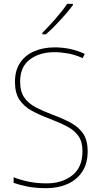

<svg xmlns="http://www.w3.org/2000/svg" viewBox="-20 -971 527 1001"><path d="M437 -182Q437 -118 408.5 -75.5Q380 -33 331.5 -11.5Q283 10 221 10Q167 10 125.5 2Q84 -6 51 -18V-47Q86 -33 129 -24Q172 -15 223 -15Q304 -15 357 -57Q410 -99 410 -182Q410 -231 389.5 -261Q369 -291 330 -311.5Q291 -332 236 -353Q185 -372 145 -394Q105 -416 81.5 -451Q58 -486 58 -544Q58 -604 85 -644Q112 -684 159 -704Q206 -724 265 -724Q349 -724 422 -690L411 -668Q371 -686 333.5 -692.5Q296 -699 263 -699Q187 -699 136 -661Q85 -623 85 -546Q85 -493 107 -462Q129 -431 166.5 -411.5Q204 -392 249 -375Q306 -354 348 -331.5Q390 -309 413.5 -274.5Q437 -240 437 -182ZM360 -944Q334 -909 294.5 -866Q255 -823 219 -792H201V-800Q235 -834 271 -875Q307 -916 330 -951H360Z"/></svg>

Font: Noto Sans Myanmar SemiCondensed Thin
Style: Regular
Weight: 100
Width: 4
Designer: Monotype Design Team
Foundry: Monotype Imaging Inc.
Version: Version 2.107; ttfautohint (v1.8.4.7-5d5b)